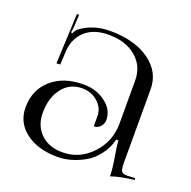

<svg xmlns="http://www.w3.org/2000/svg" viewBox="-114 -729 845 851"><g transform="rotate(20 308.5 -304.0)"><path d="M451.2 -428.2Q451.2 -496.1 402.1 -537.6Q353 -579.1 272.9 -579.1Q201.2 -579.1 161.1 -541.5Q121.1 -503.9 118.2 -443.4L114.7 -381.3L97.2 -380.9L107.9 -617.2H118.2L115.2 -564Q113.8 -542.5 110.8 -532.2L118.2 -529.8Q119.1 -533.7 124.3 -541.7Q129.4 -549.8 133.8 -553.2Q192.9 -597.2 272 -597.2Q387.7 -597.2 458.3 -547.1Q528.8 -497.1 528.8 -415V-70.8Q528.8 -39.6 534.7 -29.8Q540.5 -20 562 -20L582 -21L599.1 -22L600.1 -13.2Q540 -7.3 491.2 8.8V1Q491.2 -26.4 480.5 -88.9Q472.7 -133.3 472.2 -153.8H461.9Q451.2 -111.3 425.8 -78.4Q400.4 -45.4 368.4 -27.6Q336.4 -9.8 304.7 -1Q272.9 7.8 244.1 7.8Q149.9 7.8 92.5 -35.9Q35.2 -79.6 35.2 -150.9Q35.2 -233.4 92.3 -283.7Q149.4 -334 243.2 -334Q304.2 -334 347.7 -300.8Q391.1 -267.6 391.1 -220.2Q391.1 -201.7 378.7 -188.2Q366.2 -174.8 348.1 -174.8V-222.2Q348.1 -261.2 317.4 -288.6Q286.6 -315.9 243.2 -315.9Q185.5 -315.9 150.4 -271.2Q115.2 -226.6 115.2 -153.8Q115.2 -93.3 153.8 -56.2Q192.4 -19 255.9 -19Q336.4 -19 393.8 -79.8Q451.2 -140.6 451.2 -226.1Z"/></g></svg>

Font: FoglihtenNo07calt
Style: Regular
Weight: 500
Designer: gluk (gluksza@wp.pl)
Foundry: gluk (gluksza@wp.pl)
Version: Version 0.844